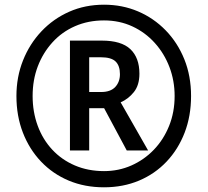

<svg xmlns="http://www.w3.org/2000/svg" viewBox="-20 -787 885 818"><path d="M423 11Q341 11 273 -17.5Q205 -46 155 -98.5Q105 -151 77.5 -222Q50 -293 50 -378Q50 -459 78 -529.5Q106 -600 156.5 -653.5Q207 -707 274.8 -737Q342.5 -767 423.3 -767Q501 -767 568 -738.5Q635 -710 686 -657.5Q737 -605 765.5 -534Q794 -463 794 -378Q794 -293 766.7 -222Q739.4 -151 689.7 -98.5Q640 -46 572.2 -17.5Q504.4 11 423 11ZM423.3 -58Q485.4 -58 539.7 -82Q594 -106 635.4 -149Q676.8 -192 700.4 -250.5Q724 -309 724 -377.9Q724 -443 702 -501Q680 -559 639.5 -604Q599 -649 544 -674.5Q489 -700 423 -700Q355.8 -700 299.8 -675.5Q243.8 -651.1 203.4 -606.5Q163 -562 141 -504.2Q119 -446.4 119 -378Q119 -310.5 140.5 -251.7Q162 -193 202.5 -149.5Q243 -106 299.2 -82Q355.5 -58 423.3 -58ZM278 -146V-614H413.7Q497 -614 535.5 -577.5Q574 -541 574 -473Q574 -424 550.2 -394.5Q526.4 -365 494 -351L611 -146H520L423.6 -326H360V-146ZM360 -395H411Q451 -395 471 -416.4Q491 -437.9 491 -471Q491 -507 472.5 -525Q454 -543 410 -543H360Z"/></svg>

Font: Menbere
Style: Regular
Weight: 400
Designer: Aleme Tadesse
Foundry: Sorkin Type Co
Version: Version 1.000